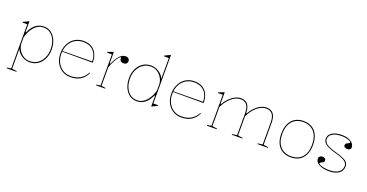

<svg xmlns="http://www.w3.org/2000/svg" viewBox="-37 -1592 5043 2638"><g transform="rotate(20 2484.0 -272.5)"><path d="M70 200V190L130 180V-465H60V-475L144 -515V-362L152 -354Q167 -390 187.5 -420Q208 -450 234 -471Q260 -492 291 -503.5Q322 -515 358 -515Q419 -515 465 -481.5Q511 -448 537.5 -388.5Q564 -329 564 -251Q564 -174 534.5 -113.5Q505 -53 453.5 -19Q402 15 335 15Q298 15 259.5 0Q221 -15 190.5 -43.5Q160 -72 144 -111V180L214 190V200ZM335 0Q397 0 445 -32.5Q493 -65 521 -121.5Q549 -178 549 -251Q549 -324 525.5 -380Q502 -436 459 -468Q416 -500 358 -500Q313 -500 278 -480.5Q243 -461 216.5 -428.5Q190 -396 172 -357.5Q154 -319 144 -280V-190Q144 -160 157 -126.5Q170 -93 194.5 -64.5Q219 -36 254.5 -18Q290 0 335 0Z M939 -515Q1008 -515 1056.5 -486.5Q1105 -458 1130.5 -404.5Q1156 -351 1156 -276H708V-286L1142 -290Q1142 -355 1117.5 -402Q1093 -449 1048 -474.5Q1003 -500 939 -500Q872 -500 819.5 -468Q767 -436 737.5 -379Q708 -322 708 -248Q708 -193 724.5 -147.5Q741 -102 770.5 -69Q800 -36 841 -18Q882 0 931 0Q971 0 1005.5 -8.5Q1040 -17 1068.5 -33.5Q1097 -50 1120.5 -75.5Q1144 -101 1162 -135L1169 -125Q1151 -90 1127.5 -63.5Q1104 -37 1074.5 -19.5Q1045 -2 1009 6.5Q973 15 931 15Q879 15 835.5 -4.5Q792 -24 760.5 -59Q729 -94 711.5 -142Q694 -190 694 -248Q694 -307 712 -355.5Q730 -404 762.5 -440Q795 -476 840 -495.5Q885 -515 939 -515Z M1304 0V-10L1364 -20V-474H1294V-485L1378 -515V-352L1386 -344Q1403 -380 1418.5 -407.5Q1434 -435 1449 -454Q1475 -487 1500.5 -501Q1526 -515 1554 -515Q1572 -515 1584.5 -508.5Q1597 -502 1604 -490Q1611 -478 1611 -461Q1611 -449 1605 -438Q1599 -427 1587 -420Q1575 -413 1556 -413Q1540 -413 1527 -418Q1514 -423 1506.5 -432.5Q1499 -442 1499 -453Q1499 -457 1499.5 -459.5Q1500 -462 1500 -465Q1500 -468 1500 -470Q1500 -477 1494 -477Q1481 -477 1464.5 -457.5Q1448 -438 1431 -408Q1416 -383 1402 -351.5Q1388 -320 1378 -287V-20L1438 -10V0Z M2130 -745V-35H2200V-25L2116 15V-138L2108 -146Q2093 -110 2072.5 -80Q2052 -50 2026 -29Q2000 -8 1969 3.5Q1938 15 1902 15Q1842 15 1795.5 -18.5Q1749 -52 1722.5 -112Q1696 -172 1696 -249Q1696 -327 1725.5 -387Q1755 -447 1806.5 -481Q1858 -515 1925 -515Q1963 -515 2001 -500Q2039 -485 2070 -457Q2101 -429 2116 -389V-694H2046V-705ZM1925 -500Q1864 -500 1815.5 -467.5Q1767 -435 1739 -378.5Q1711 -322 1711 -249Q1711 -177 1734.5 -120.5Q1758 -64 1801 -32Q1844 0 1902 0Q1947 0 1982 -19.5Q2017 -39 2043.5 -71.5Q2070 -104 2088 -142.5Q2106 -181 2116 -220V-310Q2116 -340 2103 -373.5Q2090 -407 2065.5 -435.5Q2041 -464 2005.5 -482Q1970 -500 1925 -500Z M2560 -515Q2629 -515 2677.5 -486.5Q2726 -458 2751.5 -404.5Q2777 -351 2777 -276H2329V-286L2763 -290Q2763 -355 2738.5 -402Q2714 -449 2669 -474.5Q2624 -500 2560 -500Q2493 -500 2440.5 -468Q2388 -436 2358.5 -379Q2329 -322 2329 -248Q2329 -193 2345.5 -147.5Q2362 -102 2391.5 -69Q2421 -36 2462 -18Q2503 0 2552 0Q2592 0 2626.5 -8.5Q2661 -17 2689.5 -33.5Q2718 -50 2741.5 -75.5Q2765 -101 2783 -135L2790 -125Q2772 -90 2748.5 -63.5Q2725 -37 2695.5 -19.5Q2666 -2 2630 6.5Q2594 15 2552 15Q2500 15 2456.5 -4.5Q2413 -24 2381.5 -59Q2350 -94 2332.5 -142Q2315 -190 2315 -248Q2315 -307 2333 -355.5Q2351 -404 2383.5 -440Q2416 -476 2461 -495.5Q2506 -515 2560 -515Z M2925 0V-10L2985 -20V-474H2915V-485L2999 -515V-350L3007 -344Q3034 -394 3072 -432.5Q3110 -471 3153.5 -493Q3197 -515 3238 -515Q3272 -515 3297.5 -504Q3323 -493 3340 -471Q3357 -449 3365.5 -416Q3374 -383 3374 -338V-20L3444 -10V0H3290V-10L3360 -20V-338Q3360 -420 3330 -460Q3300 -500 3238 -500Q3205 -500 3172 -486Q3139 -472 3107.5 -446Q3076 -420 3048.5 -383Q3021 -346 2999 -300V-20L3069 -10V0ZM3664 0V-10L3734 -20V-338Q3734 -420 3704 -460Q3674 -500 3612 -500Q3579 -500 3546 -486Q3513 -472 3481.5 -446Q3450 -420 3422.5 -383Q3395 -346 3373 -300V-350L3381 -344Q3408 -394 3446 -432.5Q3484 -471 3527.5 -493Q3571 -515 3612 -515Q3646 -515 3671.5 -504Q3697 -493 3714 -471Q3731 -449 3739.5 -416Q3748 -383 3748 -338V-20L3818 -10V0Z M4154 -515Q4209 -515 4252.5 -497Q4296 -479 4326 -444Q4356 -409 4371.5 -359Q4387 -309 4387 -246Q4387 -185 4371 -136.5Q4355 -88 4325 -54Q4295 -20 4252 -2.5Q4209 15 4154 15Q4100 15 4057 -2.5Q4014 -20 3984 -54Q3954 -88 3938.5 -136.5Q3923 -185 3923 -246Q3923 -309 3938.5 -359Q3954 -409 3984 -444Q4014 -479 4057 -497Q4100 -515 4154 -515ZM4155 -500Q4087 -500 4038 -470Q3989 -440 3963 -383Q3937 -326 3937 -246Q3937 -188 3951.5 -142.5Q3966 -97 3994.5 -65Q4023 -33 4063 -16.5Q4103 0 4154 0Q4206 0 4246.5 -16.5Q4287 -33 4315.5 -65Q4344 -97 4358.5 -142.5Q4373 -188 4373 -246Q4373 -306 4358.5 -353Q4344 -400 4315.5 -433Q4287 -466 4246.5 -483Q4206 -500 4155 -500Z M4711 15Q4667 15 4630.5 7Q4594 -1 4567.5 -16Q4541 -31 4526.5 -51.5Q4512 -72 4512 -97Q4512 -111 4519.5 -121.5Q4527 -132 4539 -137.5Q4551 -143 4564 -143Q4577 -143 4589 -138.5Q4601 -134 4608.5 -126Q4616 -118 4616 -105Q4616 -93 4609 -83.5Q4602 -74 4589 -69Q4570 -61 4563 -55.5Q4556 -50 4556 -43Q4556 -34 4577.5 -24Q4599 -14 4634.5 -7Q4670 0 4711 0Q4769 0 4809.5 -15Q4850 -30 4872 -58Q4894 -86 4894 -125Q4894 -154 4876.5 -175.5Q4859 -197 4819 -215.5Q4779 -234 4709 -252Q4639 -271 4597.5 -292Q4556 -313 4538.5 -337.5Q4521 -362 4521 -392Q4521 -448 4573.5 -481.5Q4626 -515 4719 -515Q4768 -515 4808.5 -500Q4849 -485 4873.5 -459Q4898 -433 4898 -398Q4898 -384 4890.5 -375Q4883 -366 4871 -361.5Q4859 -357 4846 -357Q4836 -357 4827 -359.5Q4818 -362 4810.5 -366.5Q4803 -371 4798.5 -378.5Q4794 -386 4794 -395Q4794 -420 4826 -434Q4842 -441 4848 -446Q4854 -451 4854 -457Q4854 -464 4842 -471.5Q4830 -479 4810 -485.5Q4790 -492 4766.5 -496Q4743 -500 4719 -500Q4661 -500 4620 -486.5Q4579 -473 4557 -448.5Q4535 -424 4535 -392Q4535 -366 4551.5 -343Q4568 -320 4606.5 -301Q4645 -282 4711 -264Q4785 -244 4828 -224.5Q4871 -205 4889.5 -181.5Q4908 -158 4908 -125Q4908 -92 4894.5 -66Q4881 -40 4856 -22Q4831 -4 4794.5 5.5Q4758 15 4711 15Z"/></g></svg>

Font: Kalnia Thin
Style: Regular
Weight: 250
Designer: Frida Medrano
Foundry: Frida Medrano
Version: Version 1.105